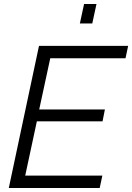

<svg xmlns="http://www.w3.org/2000/svg" viewBox="-20 -939 660 959"><path d="M378.9 -821.8 399.9 -918.9H461.9L440.9 -821.8ZM174.8 -710H620.1L606.9 -647.9H231L175.8 -392.1H503.9L492.2 -333H164.1L106 -62H491.2L478 0H23.9Z"/></svg>

Font: Rawline
Style: Italic
Weight: 400
Italic angle: -12°
Designer: Matt McInerney, Pablo Impallari, Rodrigo Fuenzalida
Foundry: Matt McInerney, Pablo Impallari, Rodrigo Fuenzalida
Version: Version 4.020;PS 004.020;hotconv 1.0.88;makeotf.lib2.5.64775